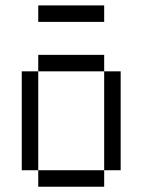

<svg xmlns="http://www.w3.org/2000/svg" viewBox="-20 -708 540 728"><path d="M375 -625H125V-687.5H375ZM62.5 -437.5H125V-62.5H62.5ZM125 -62.5H375V0H125ZM125 -500H375V-437.5H125ZM375 -437.5H437.5V-62.5H375Z"/></svg>

Font: 寒蝉点阵体 16px
Style: Regular
Weight: 400
Designer: Designed by Warren2060
Foundry: ChillType
Version: Version 1.000